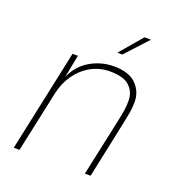

<svg xmlns="http://www.w3.org/2000/svg" viewBox="-132 -832 863 939"><g transform="rotate(20 300.0 -363.0)"><path d="M44 0 157 -530H185L162 -412Q190 -476 247 -509Q304 -542 370 -542Q447 -542 485 -504.5Q523 -467 523 -412Q523 -381 518 -354Q513 -327 507 -298L444 0H414L479 -302Q485 -331 489 -354.5Q493 -378 493 -408Q493 -452 462.5 -482Q432 -512 360 -512Q306 -512 261 -487Q216 -462 185 -418Q154 -374 142 -317L74 0ZM361 -610 460 -726H494L387 -610Z"/></g></svg>

Font: Geist Mono Thin
Style: Italic
Weight: 100
Italic angle: -12°
Monospace: yes
Designer: Basement.studio, Andrés Briganti, Mateo Zaragoza
Foundry: Basement.studio, Vercel, Andrés Briganti, Guido Ferreyra, Mateo Zaragoza
Version: Version 1.500; ttfautohint (v1.8.4.7-5d5b)